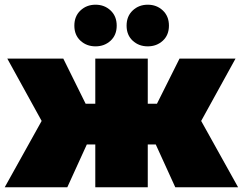

<svg xmlns="http://www.w3.org/2000/svg" viewBox="-21 -796 1032 816"><path d="M724 0 641 -182H607V0H384V-182H348L265 0H-1L156 -282L10 -547H248L343 -355H384V-547H607V-355H646L742 -547H980L834 -282L991 0ZM385 -599Q347 -599 321 -623Q295 -647 295 -687Q295 -727 321 -751.5Q347 -776 385 -776Q423 -776 449 -751.5Q475 -727 475 -687Q475 -647 449 -623Q423 -599 385 -599ZM607 -599Q569 -599 543 -623Q517 -647 517 -687Q517 -727 543 -751.5Q569 -776 607 -776Q645 -776 671 -751.5Q697 -727 697 -687Q697 -647 671 -623Q645 -599 607 -599Z"/></svg>

Font: Montserrat Black
Style: Regular
Weight: 900
Designer: Julieta Ulanovsky
Foundry: Julieta Ulanovsky
Version: Version 9.000; ttfautohint (v1.8.4.7-5d5b)